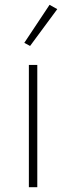

<svg xmlns="http://www.w3.org/2000/svg" viewBox="-20 -778 275 798"><path d="M218 -740 186 -758 81 -600 105 -587ZM135 0V-508H100V0Z"/></svg>

Font: IBM Plex Thai Looped ExtraLight
Style: Regular
Weight: 200
Designer: Mike Abbink, Paul van der Laan, Pieter van Rosmalen, Ben Mitchell, Mark Frömberg
Foundry: Bold Monday
Version: Version 1.0